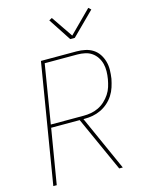

<svg xmlns="http://www.w3.org/2000/svg" viewBox="-139 -1052 879 1137"><g transform="rotate(-15 300.0 -483.0)"><path d="M43 0 164 -735H382Q409 -735 435 -729.5Q461 -724 482 -710.5Q503 -697 517 -676Q531 -655 538 -630Q545 -605 544.5 -578.5Q544 -552 540 -525Q535 -500 527 -475Q519 -450 504.5 -427.5Q490 -405 469.5 -387Q449 -369 424.5 -357.5Q400 -346 375 -341.5Q350 -337 325 -337H318L469 0H447L295 -337H120L64 0ZM123 -356H325Q347 -356 370 -360Q393 -364 415 -374.5Q437 -385 455.5 -402Q474 -419 487.5 -439.5Q501 -460 508 -482.5Q515 -505 519 -528Q523 -552 523.5 -575.5Q524 -599 518.5 -621Q513 -643 500.5 -662Q488 -681 470 -693.5Q452 -706 429 -711Q406 -716 382 -716H182ZM365 -815 274 -954 292 -964 382 -832 516 -966 531 -952 393 -815Z"/></g></svg>

Font: Iosevka Aile Thin Oblique
Style: Regular
Weight: 100
Italic angle: -9°
Designer: Belleve Invis
Foundry: Belleve Invis
Version: Version 31.1.0; ttfautohint (v1.8.4)